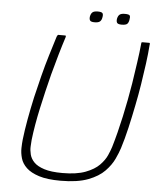

<svg xmlns="http://www.w3.org/2000/svg" viewBox="-56 -847 745 905"><g transform="rotate(5 316.5 -394.0)"><path d="M264 11Q201 11 162 -1.5Q123 -14 102 -34Q81 -54 74 -78.5Q67 -103 67.5 -126Q68 -149 70 -167Q75 -211 84.5 -263.5Q94 -316 106 -370Q118 -421 131 -472.5Q144 -524 159 -573Q174 -622 187 -664Q188 -666 190 -669.5Q192 -673 193 -673Q202 -673 209.5 -673Q217 -673 226 -673Q229 -673 229.5 -672Q230 -671 230 -667Q217 -627 203.5 -580.5Q190 -534 177 -485Q156 -403 138 -320.5Q120 -238 112 -169Q111 -156 110 -138Q109 -120 114 -100Q119 -80 135 -63.5Q151 -47 183.5 -36.5Q216 -26 270 -26Q337 -26 379 -42Q421 -58 444 -81.5Q467 -105 477.5 -129Q488 -153 493 -169Q513 -236 530.5 -316Q548 -396 561 -476Q569 -529 576 -577Q583 -625 587 -667Q587 -671 588.5 -672Q590 -673 592 -673Q601 -673 608.5 -673Q616 -673 625 -673Q627 -673 627.5 -669.5Q628 -666 627 -664Q624 -622 617.5 -573.5Q611 -525 603 -474.5Q595 -424 585 -375Q574 -319 561.5 -265Q549 -211 535 -167Q528 -145 514 -115Q500 -85 472 -56Q444 -27 394 -8Q344 11 264 11ZM394 -773Q392 -760 384.5 -753.5Q377 -747 359 -747Q342 -747 337.5 -753.5Q333 -760 335 -773Q338 -787 345.5 -793Q353 -799 370 -799Q388 -799 392.5 -793Q397 -787 394 -773ZM522 -773Q520 -760 513.5 -753.5Q507 -747 487 -747Q470 -747 465.5 -753.5Q461 -760 463 -773Q466 -787 473.5 -793Q481 -799 498 -799Q518 -799 521.5 -793Q525 -787 522 -773Z"/></g></svg>

Font: Glory ExtraLight
Style: Italic
Weight: 250
Italic angle: -12°
Version: Version 1.011